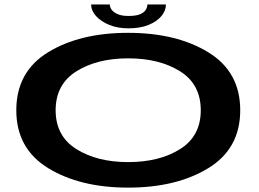

<svg xmlns="http://www.w3.org/2000/svg" viewBox="-20 -828 1153 854"><path d="M550 6.5Q765 6.5 906.8 -80.2Q1048.5 -167 1048.5 -337.5Q1048.5 -508.5 906.8 -595.2Q765 -682 550 -682Q335 -682 193.8 -595.5Q52.5 -509 52.5 -337.5Q52.5 -167 194.2 -80.2Q336 6.5 550 6.5ZM550 -107Q412 -107 319.8 -164.8Q227.5 -222.5 227.5 -337.5Q227.5 -453 319.8 -510.8Q412 -568.5 550 -568.5Q689 -568.5 781 -510.8Q873 -453 873 -337.5Q873 -222.5 781 -164.8Q689 -107 550 -107ZM551.5 -702Q604 -702 641 -717.2Q678 -732.5 698 -756.5Q718 -780.5 718 -808H635.5Q635.5 -795.5 627.8 -783.5Q620 -771.5 601.8 -764.2Q583.5 -757 551.5 -757Q523.5 -757 505 -764.5Q486.5 -772 477.5 -783.5Q468.5 -795 468.5 -808H385.5Q385.5 -780.5 407.2 -756.5Q429 -732.5 466 -717.2Q503 -702 551.5 -702Z"/></svg>

Font: Anybody ExtraExpanded SemiBold
Style: Regular
Weight: 600
Width: 8
Version: Version 1.113;gftools[0.9.25]